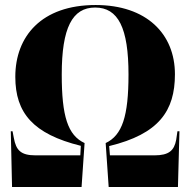

<svg xmlns="http://www.w3.org/2000/svg" viewBox="-20 -745 758 765"><path d="M28 0H305L317 -175C250 -206 226 -282 226 -448C226 -634 268 -715 359 -715C451 -715 492 -634 492 -448C492 -282 467 -206 401 -175L413 0H689L695 -222H687L682 -188C674 -145 653 -126 595 -126H418L415 -163C613 -211 677 -303 677 -449C677 -610 564 -725 361 -725C145 -725 41 -600 41 -439C41 -295 112 -211 302 -164L300 -126H122C63 -126 44 -146 35 -196L30 -222H23Z"/></svg>

Font: Noto Serif Display Condensed Black
Style: Regular
Weight: 900
Width: 3
Designer: Monotype Design Team
Foundry: Monotype Imaging Inc.
Version: Version 2.009